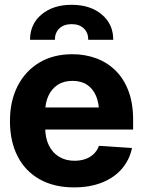

<svg xmlns="http://www.w3.org/2000/svg" viewBox="-20 -782 603 812"><path d="M292.8 10.5Q208.9 10.5 148 -23.6Q87.1 -57.7 54.6 -120.8Q22.1 -183.9 22.1 -270.3Q22.1 -354.6 54.5 -418.1Q87 -481.6 146.2 -517.2Q205.4 -552.7 285.5 -552.7Q339.7 -552.7 386.6 -535.5Q433.4 -518.3 468.6 -483.7Q503.7 -449.2 523.3 -397.3Q543 -345.3 543 -275.6V-234.2H82.2V-327.5H469.7L399.2 -303.1Q399.2 -344.9 386.5 -375.5Q373.8 -406.2 348.8 -423.1Q323.8 -440 286.7 -440Q249.6 -440 223.8 -423Q198 -406 184.6 -376.5Q171.1 -347.1 171.1 -309V-243Q171.1 -198.8 186.6 -167.3Q202.1 -135.7 230.1 -118.9Q258.1 -102.1 295.1 -102.1Q320.2 -102.1 340.8 -109.3Q361.3 -116.5 376.2 -130.7Q391 -144.8 398.6 -165.2L538.3 -155.9Q527.6 -105.5 495.3 -68Q462.9 -30.6 411.6 -10Q360.3 10.5 292.8 10.5ZM107 -613.7Q107 -680.1 155.8 -720.9Q204.7 -761.7 283 -761.7Q361.6 -761.7 410.3 -720.9Q459 -680.1 459 -613.7H353.3Q353.3 -643.9 334.3 -661.9Q315.2 -679.9 283 -679.9Q250.2 -679.9 231.2 -661.9Q212.1 -643.9 212.1 -613.7Z"/></svg>

Font: Inter Tight
Style: Regular
Weight: 400
Designer: Rasmus Andersson
Foundry: rsms
Version: Version 3.002